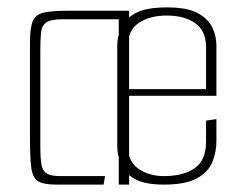

<svg xmlns="http://www.w3.org/2000/svg" viewBox="-20 -499 620 519"><path d="M132 0Q97 0 82.5 -9.5Q68 -19 64.5 -46Q61 -73 61 -125V-384Q61 -423 68.5 -441.5Q76 -460 98.5 -465Q121 -470 166 -470H329V0H301V-447H150Q118 -447 105.5 -438.5Q93 -430 91 -411.5Q89 -393 89 -360V-106Q89 -72 92 -54.5Q95 -37 106.5 -30Q118 -23 142 -23H264L260 0ZM423 0Q370 0 343 -16Q316 -32 306.5 -56Q297 -80 297 -103V-376Q297 -400 307 -423.5Q317 -447 345.5 -463Q374 -479 431 -479Q487 -479 515.5 -463Q544 -447 554.5 -423.5Q565 -400 565 -376V-254L537 -253V-371Q537 -416 507.5 -436.5Q478 -457 431 -457Q385 -457 355 -437Q325 -417 325 -371V-108Q325 -63 354 -43Q383 -23 423 -23Q476 -23 506.5 -44.5Q537 -66 537 -116V-173L565 -177V-118Q565 -88 554 -61Q543 -34 512.5 -17Q482 0 423 0ZM304 -240V-258H565V-240Z"/></svg>

Font: Smooch Sans Thin ExtraLight
Style: Regular
Weight: 250
Version: Version 1.010